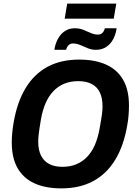

<svg xmlns="http://www.w3.org/2000/svg" viewBox="-20 -1028 748 1060"><path d="M319 12Q231 12 170 -16Q109 -44 77 -100Q45 -156 45 -241Q45 -267 47.5 -294Q50 -321 55 -350Q74 -463 121 -541Q168 -619 242 -659Q316 -699 417 -699Q505 -699 566.5 -671Q628 -643 660 -587Q692 -531 692 -446Q692 -421 690 -394Q688 -367 683 -339Q664 -225 616.5 -146.5Q569 -68 494.5 -28Q420 12 319 12ZM324 -107Q367 -107 401 -121Q435 -135 461 -162Q487 -189 504 -228.5Q521 -268 530 -319Q535 -348 538.5 -368Q542 -388 543.5 -401.5Q545 -415 545.5 -424.5Q546 -434 546 -442Q546 -486 531.5 -517Q517 -548 487 -564Q457 -580 412 -580Q369 -580 335 -566Q301 -552 275 -525Q249 -498 232 -459Q215 -420 206 -369Q201 -340 198 -319.5Q195 -299 193.5 -285.5Q192 -272 191.5 -262.5Q191 -253 191 -245Q191 -202 205.5 -171Q220 -140 250 -123.5Q280 -107 324 -107ZM280 -753Q285 -786 299.5 -813Q314 -840 337.5 -856Q361 -872 393 -872Q418 -872 439.5 -863.5Q461 -855 481 -846Q501 -837 521 -837Q535 -837 544.5 -845.5Q554 -854 559 -872H624Q619 -838 604.5 -811Q590 -784 566 -768.5Q542 -753 510 -753Q485 -753 464 -762Q443 -771 423 -779.5Q403 -788 382 -788Q369 -788 359.5 -779.5Q350 -771 345 -753ZM337 -925 351 -1008H622L608 -925Z"/></svg>

Font: Archivo SemiCondensed
Style: Bold Italic
Weight: 700
Width: 4
Italic angle: -10°
Designer: Hector Gatti
Foundry: Omnibus-Type
Version: Version 2.001